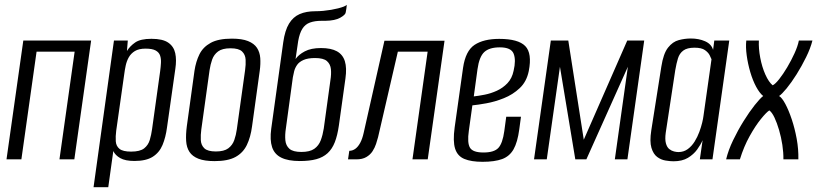

<svg xmlns="http://www.w3.org/2000/svg" viewBox="-20 -664 3405 800"><path d="M7.1 0 77.1 -495H359.7L289.7 0H227.7L291 -448.8H132.4L69.1 0Z M369.8 116 454.8 -495H512.5L508.9 -451.5Q521.4 -471.9 543.4 -487.1Q565.5 -502.3 611 -502.3Q658.1 -502.3 681.2 -486.2Q704.2 -470.2 710.2 -442.3Q716.2 -414.4 710.6 -377.5L675.9 -133.3Q670.4 -91.6 657.2 -59.9Q644 -28.3 616.4 -10.8Q588.8 6.7 540.3 6.7Q502 6.7 481 -5.2Q460.1 -17.2 452.1 -34.6L431.1 116ZM526.3 -32.3Q563.4 -32.3 580.6 -45.8Q597.7 -59.4 604.1 -81Q610.4 -102.6 613.6 -125.7L647.3 -367.3Q649.7 -384.9 650.6 -401.8Q651.6 -418.7 647.2 -432.1Q642.9 -445.6 628.8 -453.5Q614.8 -461.4 586.6 -461.4Q558.7 -461.4 542.1 -451.3Q525.6 -441.2 516.7 -425.4Q507.8 -409.6 503.8 -390.9Q499.8 -372.2 497.7 -355.2L464.2 -119.3Q461.1 -95.4 462.4 -75.3Q463.8 -55.1 478 -43.7Q492.1 -32.3 526.3 -32.3Z M874.3 7.3Q832.2 7.3 806.9 -2.6Q781.6 -12.5 769.4 -31.1Q757.3 -49.7 755.6 -76.6Q753.9 -103.6 758.4 -138L790.4 -369.4Q796.2 -407.7 811.1 -437.9Q826 -468 858 -485.5Q889.9 -503 946.3 -503Q988.3 -503 1013.6 -492.8Q1038.9 -482.6 1050.8 -464.5Q1062.6 -446.3 1064.4 -422.2Q1066.2 -398 1062.3 -369.4L1030.3 -138.2Q1024.3 -92.4 1008.5 -59.8Q992.7 -27.1 961.1 -9.9Q929.5 7.3 874.3 7.3ZM879.5 -32.9Q913.7 -32.9 931.2 -46Q948.8 -59.2 956.2 -80.5Q963.6 -101.7 966.7 -124.8L1001.2 -371.6Q1004.6 -395 1003.4 -415.7Q1002.3 -436.5 988.5 -449.7Q974.7 -462.8 940.5 -462.8Q906.3 -462.8 888.7 -449.7Q871.2 -436.5 863.9 -415.7Q856.7 -395 853.2 -371.6L818.8 -124.8Q815.7 -101.7 816.7 -80.5Q817.7 -59.2 831.5 -46Q845.3 -32.9 879.5 -32.9Z M1228.9 7Q1180.6 7 1152.1 -7.1Q1123.6 -21.1 1113.7 -50.9Q1103.8 -80.7 1110.1 -127.4L1160.2 -487.9Q1167.2 -537.5 1184.2 -565.4Q1201.2 -593.4 1228.5 -605.3Q1255.7 -617.2 1294.2 -617.2Q1310.2 -617.2 1327.1 -618.8Q1344 -620.5 1359.7 -623.1Q1375.5 -625.8 1389.1 -629.3Q1402.7 -632.8 1411.9 -636.4Q1421 -640 1424.9 -643.8Q1424.3 -636.9 1423.4 -629.5Q1422.5 -622.1 1420.5 -612.4Q1419.6 -602.5 1397.8 -590.2Q1376 -577.9 1335.5 -577.3H1319.8Q1291.6 -577.3 1271.7 -570.1Q1251.7 -562.9 1240 -544.3Q1228.2 -525.8 1222.4 -492.8L1211.5 -418Q1224 -436.3 1249.9 -450Q1275.9 -463.8 1317.2 -463.8Q1359.3 -463.8 1383.8 -450.3Q1408.3 -436.7 1416.9 -409Q1425.6 -381.2 1419.3 -336.9L1392 -141.2Q1386.1 -99.8 1375.1 -71.6Q1364.1 -43.4 1345.2 -25.9Q1326.2 -8.4 1297.9 -0.7Q1269.6 7 1228.9 7ZM1235.8 -30.9Q1271 -30.9 1289.6 -44Q1308.2 -57.2 1316.5 -79.5Q1324.8 -101.8 1329 -128.5L1356.7 -329.6Q1360.9 -355.1 1358.8 -375.8Q1356.7 -396.6 1342.3 -409.4Q1327.9 -422.2 1292.7 -422.2Q1263.1 -422.2 1245 -414.3Q1226.9 -406.4 1218 -393.7Q1209.1 -380.9 1205.7 -367.2Q1202.2 -353.5 1200.2 -341.7L1171.1 -128.5Q1166.9 -101.8 1169 -79.5Q1171.1 -57.2 1186 -44Q1200.9 -30.9 1235.8 -30.9Z M1430.1 0 1435.4 -35.6Q1448.8 -35.6 1460.4 -43.9Q1471.9 -52.2 1480.9 -68.9Q1489.9 -85.7 1495.3 -110.4L1581.8 -494.3H1832.2L1762.2 0H1698.6L1761.8 -448.7H1637.7L1555.3 -92.5Q1552 -80.2 1546.9 -64.3Q1541.7 -48.5 1532.2 -33.8Q1522.7 -19.2 1506.3 -9.6Q1490 0 1465 0Z M1990.6 10.2Q1943.3 10.2 1914.7 -1.8Q1886.1 -13.7 1876.3 -44.6Q1866.5 -75.5 1874.4 -133.1L1909.4 -381.5Q1919.7 -452 1957.3 -477Q1995 -502 2060 -502Q2139.5 -502 2168.6 -472Q2197.7 -442 2183.2 -367.9Q2174.3 -323.9 2145.5 -296.8Q2116.8 -269.7 2079.3 -254.8Q2041.9 -239.8 2006.1 -233.5Q1970.4 -227.1 1948.2 -225L1933.5 -119.1Q1926.2 -68.5 1938.3 -48.5Q1950.3 -28.6 1994.5 -28.6Q2038.8 -28.6 2056.6 -47.8Q2074.3 -67.1 2081.2 -117.7L2089.3 -177.6H2150.7L2143.7 -125.6Q2136.5 -71.2 2119.8 -41.9Q2103.1 -12.6 2072.2 -1.2Q2041.2 10.2 1990.6 10.2ZM1954.1 -262.3Q1973.8 -264.4 1999.5 -269.5Q2025.2 -274.5 2050.4 -286Q2075.5 -297.5 2094.5 -317.5Q2113.5 -337.6 2120 -369Q2130.6 -413.8 2120.2 -440.2Q2109.8 -466.7 2062.7 -466.7Q2019 -466.7 1997.9 -447.2Q1976.8 -427.6 1969.6 -375.8Z M2205.1 0 2275.1 -495H2347.9L2412.4 -81.9L2593.5 -495H2664.2L2594.2 0H2541.8L2596.1 -385.8L2423.2 0H2377.1L2313.1 -385.8L2258.2 0Z M2786.3 8Q2772.1 8 2753.1 4.9Q2734.1 1.8 2718.2 -10.1Q2702.2 -22 2694.3 -48.1Q2686.4 -74.2 2693.7 -121L2735.5 -386Q2743.9 -440.7 2763.4 -465.5Q2782.9 -490.3 2808.2 -496.9Q2833.5 -503.6 2858.6 -503.6Q2891.5 -503.6 2917.8 -492.1Q2944.2 -480.5 2951.2 -456.2L2956.2 -495H3018.6L2948.6 0H2896L2907.5 -79.8Q2899.5 -61.3 2884.8 -41Q2870.1 -20.7 2846.3 -6.3Q2822.4 8 2786.3 8ZM2806.5 -30.4Q2828.9 -30.4 2845.7 -42.8Q2862.5 -55.2 2874.3 -74.2Q2886.1 -93.2 2893.8 -114.2Q2901.5 -135.2 2905.7 -152.7Q2909.9 -170.2 2910.9 -179.3L2944.6 -417.1Q2942.6 -422.4 2937 -433.7Q2931.5 -445 2917.4 -455.1Q2903.4 -465.3 2873.8 -465.3Q2843 -465.3 2827.1 -453.4Q2811.2 -441.6 2804.8 -420.8Q2798.4 -399.9 2793.6 -371.8L2753.9 -110.9Q2750.1 -83.5 2754.6 -67Q2759.1 -50.4 2768.6 -42.9Q2778.2 -35.4 2788.6 -32.9Q2799.1 -30.4 2806.5 -30.4Z M3005.5 0Q3014.5 -38 3034.5 -79.5Q3054.4 -121 3078.4 -159.5Q3102.4 -198 3124.6 -226Q3146.9 -254 3159.9 -264Q3144.9 -276 3130.6 -302.5Q3116.4 -329 3106.2 -363.5Q3096.1 -398 3091.3 -433Q3086.5 -468 3089.5 -495H3142Q3140.3 -462.2 3147.7 -423.4Q3155 -384.7 3169.1 -353.1Q3183.3 -321.6 3199.5 -308.6Q3210.4 -313.7 3226.9 -334.6Q3243.3 -355.4 3260.2 -383.9Q3277 -412.3 3290.5 -441.9Q3304 -471.6 3308.6 -495H3365.1Q3357.1 -463 3338.9 -426Q3320.8 -389 3299.2 -354.5Q3277.5 -320 3257.4 -295.5Q3237.2 -271 3226.2 -264Q3238.2 -257 3252.2 -231Q3266.1 -205 3278.9 -167Q3291.6 -129 3299.6 -85.5Q3307.5 -42 3306.5 0H3244.2Q3244.6 -28.2 3239.8 -60.3Q3234.9 -92.4 3226.1 -122.4Q3217.3 -152.4 3206.9 -174.3Q3196.5 -196.2 3185.5 -204Q3173.5 -196.5 3150.6 -168.3Q3127.7 -140.1 3103.6 -96.9Q3079.5 -53.8 3062.9 0Z"/></svg>

Font: Alumni Sans Thin
Style: Italic
Weight: 100
Italic angle: -8°
Designer: Robert E. Leuschke
Foundry: Robert E. Leuschke
Version: Version 1.016